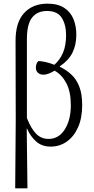

<svg xmlns="http://www.w3.org/2000/svg" viewBox="-20 -791 514 1049"><path d="M63 238 66 -135 65 -564Q64 -668 111.5 -719.5Q159 -771 239 -771Q296 -771 331 -748Q366 -725 381.5 -686.5Q397 -648 397 -602Q397 -545 375.5 -502.5Q354 -460 307 -429V-426Q341 -410 369 -384.5Q397 -359 413 -318.5Q429 -278 429 -217Q429 -146 406.5 -95.5Q384 -45 345 -17.5Q306 10 257 10Q209 10 177.5 -18Q146 -46 128 -88H126L130 238ZM245 -32Q301 -32 334 -84Q367 -136 367 -216Q367 -290 342.5 -336.5Q318 -383 278 -405Q266 -397 249 -390Q232 -383 220 -383Q201 -382 188.5 -392.5Q176 -403 176 -422Q176 -429 178.5 -439Q181 -449 189 -457Q202 -458 227 -452.5Q252 -447 277 -437Q307 -463 324 -502.5Q341 -542 341 -599Q341 -656 317.5 -693.5Q294 -731 237 -731Q183 -731 155 -694.5Q127 -658 127 -578V-146Q150 -88 177.5 -60Q205 -32 245 -32Z"/></svg>

Font: Noto Serif Condensed Light
Style: Regular
Weight: 300
Width: 3
Designer: Monotype Design Team
Foundry: Monotype Imaging Inc.
Version: Version 2.013